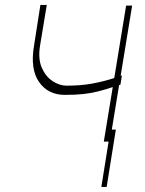

<svg xmlns="http://www.w3.org/2000/svg" viewBox="-20 -568 582 770"><path d="M509.9 -545.5 463.8 -263.8Q466.3 -264.6 468.8 -265.6L463.1 -228.7Q461.3 -228.3 458.1 -226.9Q458.5 -227.3 457.7 -226.9L420.5 0H396.3L432.2 -218.8Q399.9 -208.1 372.3 -201.2Q344.8 -194.2 314.1 -190.9Q283.4 -187.5 241.5 -187.5Q172.9 -187.1 136.7 -239Q100.5 -290.8 116.5 -384.9L142 -548.3H167.6L140.6 -384.9Q132.1 -332.4 147.5 -296.7Q163 -261 190.9 -242.7Q218.8 -224.4 247.2 -224.4Q305 -224.4 350.9 -233Q396.7 -241.5 438.2 -255L485.8 -545.5ZM444.6 -48.3 407.7 181.8H386.4L423.3 -48.3Z"/></svg>

Font: Inter UI Thin
Style: Italic
Weight: 100
Italic angle: -9.39999°
Designer: Rasmus Andersson
Foundry: rsms
Version: 3.2;8d6f07862